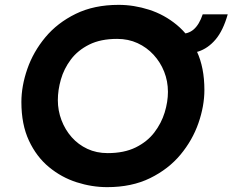

<svg xmlns="http://www.w3.org/2000/svg" viewBox="-20 -763 957 790"><path d="M421 7Q358 7 295.5 -13Q233 -33 181.5 -75.5Q130 -118 99 -184.5Q68 -251 68 -343Q68 -409 92.5 -479.5Q117 -550 166.5 -609.5Q216 -669 291.5 -706Q367 -743 468 -743Q531 -743 593.5 -723Q656 -703 707.5 -660.5Q759 -618 790 -551.5Q821 -485 821 -393Q821 -327 796.5 -256.5Q772 -186 722.5 -126.5Q673 -67 597.5 -30Q522 7 421 7ZM423 -133Q491 -133 538.5 -156.5Q586 -180 615 -218Q644 -256 657.5 -300Q671 -344 671 -385Q671 -429 655.5 -468Q640 -507 612 -537.5Q584 -568 546 -585.5Q508 -603 462 -603Q394 -603 347 -579.5Q300 -556 271.5 -518Q243 -480 230.5 -436Q218 -392 218 -351Q218 -308 233 -268.5Q248 -229 275 -198.5Q302 -168 339.5 -150.5Q377 -133 423 -133ZM719 -624Q754 -622 777 -642Q800 -662 814 -704H917Q898 -637 867 -600.5Q836 -564 796 -551Q756 -538 709 -541Z"/></svg>

Font: Josefin Sans Thin
Style: Bold Italic
Weight: 700
Italic angle: -7°
Version: Version 2.000